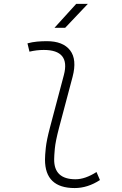

<svg xmlns="http://www.w3.org/2000/svg" viewBox="-20 -953 626 983"><path d="M362.3 9.8Q210.4 9.8 210.4 -135.7Q210.4 -157.2 214.4 -195.6Q218.3 -233.9 235.8 -300.3L307.1 -569.3Q340.8 -697.3 204.1 -697.3Q167.5 -697.3 130.9 -688.5L120.6 -731Q145 -737.8 169.9 -740Q194.8 -742.2 219.7 -742.2Q302.7 -742.2 338.9 -695.3Q375 -648.4 351.6 -559.6L282.7 -300.3Q264.2 -230 260.7 -192.1Q257.3 -154.3 257.3 -138.2Q255.9 -35.2 366.7 -35.2Q416 -35.2 474.1 -72.3L491.7 -31.2Q428.7 9.8 362.3 9.8ZM258.8 -810.5 370.1 -933.1H429.7L313.5 -810.5Z"/></svg>

Font: Cascadia Mono PL ExtraLight
Style: Italic
Weight: 200
Italic angle: -10°
Monospace: yes
Designer: Aaron Bell
Foundry: Saja Typeworks
Version: Version 2404.023; ttfautohint (v1.8.4)